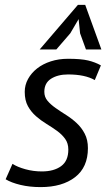

<svg xmlns="http://www.w3.org/2000/svg" viewBox="-20 -752 438 784"><path d="M259 -141Q259 -167 246 -185Q233 -203 213 -217.5Q193 -232 170 -246Q147 -260 127 -277.5Q107 -295 94 -318.5Q81 -342 81 -377Q81 -405 94.5 -429.5Q108 -454 131.5 -472.5Q155 -491 187.5 -501.5Q220 -512 258 -512Q311 -512 340 -505Q369 -498 392 -485L367 -425Q327 -448 258 -448Q216 -448 188.5 -430.5Q161 -413 161 -377Q161 -356 174 -340.5Q187 -325 207 -311Q227 -297 250 -282.5Q273 -268 293 -249.5Q313 -231 326 -206Q339 -181 339 -147Q339 -69 286.5 -28.5Q234 12 146 12Q101 12 63.5 3Q26 -6 3 -20L31 -83Q51 -70 83.5 -61Q116 -52 151 -52Q200 -52 229.5 -73.5Q259 -95 259 -141ZM298 -732H328L394 -550H331L307 -616L301 -674L267 -616L210 -550H142Z"/></svg>

Font: PT Sans
Style: Italic
Weight: 400
Italic angle: -12°
Designer: A.Korolkova, O.Umpeleva, V.Yefimov
Foundry: ParaType Ltd
Version: Version 2.003W OFL